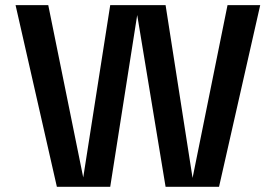

<svg xmlns="http://www.w3.org/2000/svg" viewBox="-20 -720 1062 740"><path d="M404.8 -700.2H407.2H618.2L722.2 -34.2L856.9 -700.2H982.9L824.2 0H618.2L508.8 -662.1L404.8 0H199.2L40 -700.2H166L300.8 -36.1Z"/></svg>

Font: Fivo Sans Modern Med
Style: Regular
Weight: 450
Designer: Alexander Slobzheninov
Foundry: Alexander Slobzheninov
Version: 1.0